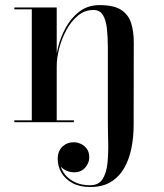

<svg xmlns="http://www.w3.org/2000/svg" viewBox="-20 -490 656 770"><path d="M342 260Q300.5 260 271.2 244.5Q242 229 226.8 203.2Q211.5 177.5 211.5 148Q211.5 115.5 230.2 98Q249 80.5 275.5 80.5Q290 80.5 304.2 87Q318.5 93.5 328.2 106.8Q338 120 338 141Q338 163 321.8 182Q305.5 201 277.5 201Q260.5 201 245.8 194.2Q231 187.5 221.8 175.8Q212.5 164 212.5 148H219Q219 176 233.5 199.8Q248 223.5 275.5 238.2Q303 253 341 253Q375.5 253 391.2 228.5Q407 204 411 164Q415 124 413.8 75.8Q412.5 27.5 412.5 -20V-301L516.5 -319.5L516 11.5Q516 60 507 104.8Q498 149.5 477.8 184.5Q457.5 219.5 424.2 239.8Q391 260 342 260ZM37.5 0V-7.5H276.5V0ZM107.5 0V-452.5H37.5V-460H207.5V0ZM202.5 -225.5Q202.5 -256.5 212.2 -297.8Q222 -339 243.2 -378.2Q264.5 -417.5 298.2 -443.5Q332 -469.5 379.5 -469.5Q437 -469.5 466.2 -450.2Q495.5 -431 506 -397Q516.5 -363 516.5 -319.5L412.5 -301Q412.5 -343.5 408.5 -377.2Q404.5 -411 392.2 -430.5Q380 -450 354.5 -450Q320 -450 292.8 -427.5Q265.5 -405 246.5 -370Q227.5 -335 217.5 -296.5Q207.5 -258 207.5 -225.5Z"/></svg>

Font: BodoniModa_28ptMedium
Style: Regular
Weight: 500
Designer: Owen Earl
Foundry: indestructible type
Version: Version 2.004